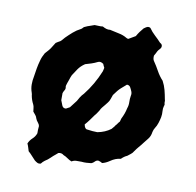

<svg xmlns="http://www.w3.org/2000/svg" viewBox="-65 -568 683 669"><g transform="rotate(10 276.0 -233.5)"><path d="M509 -240Q506 -230 507 -220Q508 -210 506 -199Q504 -189 500.5 -178Q497 -167 491 -158Q487 -152 485 -143Q483 -128 475 -118Q468 -110 461.5 -101Q455 -92 447 -83Q444 -79 440.5 -75Q437 -71 434 -66Q430 -59 424.5 -55Q419 -51 413 -46Q408 -44 403 -40.5Q398 -37 393 -32Q374 -30 357 -18Q344 -9 331 -6Q328 -8 324.5 -9.5Q321 -11 317 -12Q310 -12 305 -6.5Q300 -1 294 1Q286 2 277 2.5Q268 3 260 2Q251 2 242 2Q233 2 225 7Q217 4 209.5 -1.5Q202 -7 194 -10Q186 -17 175 -14Q174 -13 172 -11.5Q170 -10 168 -8Q159 -1 151 7Q143 15 133 21Q126 26 121 33Q114 35 109 32.5Q104 30 99 26Q92 19 86 12Q80 5 72 -2Q70 -8 68 -15Q66 -22 63 -28Q68 -40 77.5 -48.5Q87 -57 91 -69Q91 -75 91 -81Q91 -87 92 -94Q91 -101 86 -106.5Q81 -112 78 -120Q77 -125 73 -130Q69 -135 64 -141Q63 -146 62.5 -153Q62 -160 59 -166Q52 -179 49 -195Q49 -199 47 -205Q42 -219 42 -233.5Q42 -248 45 -262Q47 -276 49.5 -290.5Q52 -305 56 -319Q58 -327 61 -334Q64 -341 68 -348Q82 -363 85.5 -368.5Q89 -374 99 -390Q102 -392 106 -394.5Q110 -397 114 -399Q119 -403 121.5 -406.5Q124 -410 128 -414Q139 -425 151 -435.5Q163 -446 177 -453Q181 -455 183.5 -458.5Q186 -462 190 -463Q198 -467 206.5 -469.5Q215 -472 222 -475Q230 -475 237 -474.5Q244 -474 251 -475Q258 -471 264.5 -469Q271 -467 278 -468Q294 -464 310 -461Q326 -458 339 -450Q342 -448 346 -448L370 -462Q375 -471 380.5 -478.5Q386 -486 392 -493Q401 -500 406 -501Q411 -501 413 -500Q413 -500 413.5 -499.5Q414 -499 415 -499Q424 -486 435.5 -475.5Q447 -465 457 -454Q459 -453 461.5 -451Q464 -449 465 -445Q466 -438 461 -433Q456 -428 453 -423Q451 -418 448.5 -414Q446 -410 444 -406Q443 -394 447 -388Q458 -372 467 -355.5Q476 -339 489 -325Q497 -310 501 -294.5Q505 -279 508 -262Q509 -260 509 -256.5Q509 -253 509 -250Q509 -248 510 -245.5Q511 -243 509 -240ZM281 -334Q279 -337 277.5 -341Q276 -345 275 -347Q264 -355 255 -350Q245 -345 234.5 -341.5Q224 -338 213 -335Q198 -325 189.5 -312.5Q181 -300 174 -289Q170 -280 168 -273Q166 -266 163 -259Q162 -255 161 -252.5Q160 -250 160 -246Q162 -239 158.5 -233.5Q155 -228 153 -222V-197L160 -179Q164 -170 174 -171L187 -178Q192 -185 197 -191Q202 -197 207 -204Q209 -207 211 -211Q213 -215 215 -218Q220 -226 227 -233Q258 -272 278 -321Q279 -324 279.5 -327Q280 -330 281 -334ZM389 -254Q391 -262 388 -269.5Q385 -277 381 -284Q377 -290 369 -290Q356 -279 350 -273.5Q344 -268 339.5 -262.5Q335 -257 327 -246Q321 -228 318.5 -223.5Q316 -219 307 -208Q302 -202 297.5 -196.5Q293 -191 290 -184Q287 -180 284 -175Q281 -170 277 -166Q270 -156 263 -146.5Q256 -137 248 -128Q251 -112 260 -112Q280 -109 296 -109Q323 -114 343 -129Q345 -132 348.5 -135.5Q352 -139 354 -143Q358 -147 360.5 -151Q363 -155 367 -159Q368 -162 370 -170Q375 -180 378.5 -189.5Q382 -199 384 -209Q388 -220 387.5 -231.5Q387 -243 389 -254Z"/></g></svg>

Font: Daruma Drop One
Style: Regular
Weight: 400
Designer: Maniackers Design
Version: Version 1.000